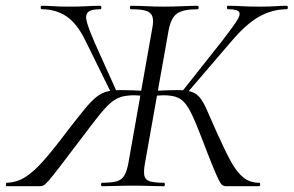

<svg xmlns="http://www.w3.org/2000/svg" viewBox="-45 -645 1017 665"><path d="M309 0Q305 0 305 -6Q305 -12 309 -12Q343 -12 360.5 -17.5Q378 -23 386.5 -38.5Q395 -54 400 -82L482 -545Q488 -574 482.5 -588.5Q477 -603 459.5 -608Q442 -613 409 -613Q405 -613 405 -619Q405 -625 409 -625Q432 -625 462.5 -623.5Q493 -622 522 -622Q555 -622 587 -623.5Q619 -625 639 -625Q643 -625 643 -619Q643 -613 639 -613Q589 -613 568 -598Q547 -583 539 -540L457 -79Q452 -51 455 -36.5Q458 -22 474 -17Q490 -12 523 -12Q526 -12 526 -6Q526 0 523 0Q500 0 473 -1Q446 -2 415 -2Q385 -2 357.5 -1Q330 0 309 0ZM-22 0Q-25 0 -24.5 -6Q-24 -12 -22 -12Q14 -13 44 -32.5Q74 -52 108.5 -91.5Q143 -131 188 -191Q225 -239 248.5 -267.5Q272 -296 290 -310Q308 -324 327.5 -328.5Q347 -333 376 -333Q406 -333 462 -330L459 -312Q448 -313 438.5 -314Q429 -315 421 -315Q394 -315 375 -309.5Q356 -304 338 -288.5Q320 -273 296.5 -243.5Q273 -214 237 -166Q190 -104 164 -70Q138 -36 125 -21Q112 -6 106 -3Q100 0 92 0ZM343 -317 252 -502Q222 -564 185 -588.5Q148 -613 100 -613Q96 -613 96 -619Q96 -625 100 -625Q119 -625 140 -623.5Q161 -622 194 -622Q231 -622 255.5 -623.5Q280 -625 302 -625Q306 -625 306 -619Q306 -613 302 -613Q270 -613 259.5 -602.5Q249 -592 256.5 -566.5Q264 -541 283 -497L360 -326ZM738 0Q731 0 725.5 -3.5Q720 -7 712.5 -22Q705 -37 690.5 -72.5Q676 -108 652 -171Q634 -218 620.5 -246.5Q607 -275 594 -289.5Q581 -304 564 -309.5Q547 -315 520 -315Q512 -315 502 -314Q492 -313 481 -312L483 -330Q540 -333 568 -333Q599 -333 617 -327.5Q635 -322 647.5 -306.5Q660 -291 672.5 -262Q685 -233 706 -186Q733 -126 753.5 -88Q774 -50 797 -31Q820 -12 853 -12Q856 -12 856 -6Q856 0 853 0ZM598 -317 584 -326 721 -499Q756 -544 772.5 -568.5Q789 -593 783.5 -603Q778 -613 745 -613Q741 -613 741 -619Q741 -625 745 -625Q769 -625 793 -623.5Q817 -622 853 -622Q888 -622 908.5 -623.5Q929 -625 948 -625Q952 -625 952 -619Q952 -613 948 -613Q898 -613 852 -587Q806 -561 754 -499Z"/></svg>

Font: Cormorant
Style: Italic
Weight: 400
Italic angle: -10°
Designer: Christian Thalmann (Catharsis Fonts)
Foundry: Catharsis Fonts
Version: Version 4.000